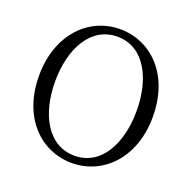

<svg xmlns="http://www.w3.org/2000/svg" viewBox="-134 -881 1033 1034"><g transform="rotate(20 383.0 -363.5)"><path d="M383 20C559 20 709 -124 709 -363C709 -606 559 -747 383 -747C207 -747 57 -602 57 -363C57 -121 207 20 383 20ZM149 -363C149 -548 229 -704 383 -704C537 -704 616 -548 616 -363C616 -178 537 -22 383 -22C229 -22 149 -178 149 -363Z"/></g></svg>

Font: 寒蝉锦书宋
Style: Regular
Weight: 400
Designer: 寒蝉锦书宋{Warren} 思源宋体{Ryoko NISHIZUKA 西塚涼子 (kana & ideographs); Frank Grießhammer (Latin, Greek & Cyrillic); Wenlong ZHANG 
Foundry: Adobe & ChillType
Version: Version 2.000;Glyphs 3.1.1 (3135)